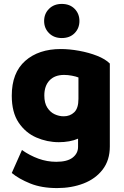

<svg xmlns="http://www.w3.org/2000/svg" viewBox="-20 -768 630 979"><path d="M271 191Q192 191 134 167.5Q76 144 40 114L92 -3Q132 25 176 41Q220 57 267 57Q323 57 350.5 35.5Q378 14 378 -19V-61Q358 -52 332.5 -47.5Q307 -43 280 -43Q220 -43 165 -67Q110 -91 75 -143Q40 -195 40 -280Q40 -397 108.5 -457.5Q177 -518 290 -518Q334 -518 383.5 -509Q433 -500 475 -483.5Q517 -467 540 -444V-21Q540 49 503.5 96.5Q467 144 406 167.5Q345 191 271 191ZM305 -175Q337 -175 358.5 -195.5Q380 -216 380 -264V-373Q368 -378 347 -382Q326 -386 307 -386Q259 -386 232.5 -358Q206 -330 206 -281Q206 -243 221 -219.5Q236 -196 258.5 -185.5Q281 -175 305 -175ZM295 -574Q255 -574 230 -599Q205 -624 205 -661Q205 -698 230 -723Q255 -748 295 -748Q336 -748 360.5 -723Q385 -698 385 -661Q385 -624 360.5 -599Q336 -574 295 -574Z"/></svg>

Font: Braah One
Style: Regular
Weight: 400
Designer: Ashish Kumar
Foundry: Ashish Kumar
Version: Version 1.001; ttfautohint (v1.8.4.7-5d5b);gftools[0.9.29]